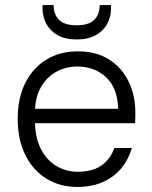

<svg xmlns="http://www.w3.org/2000/svg" viewBox="-20 -727 600 759"><path d="M286 12Q216 12 162.5 -21.5Q109 -55 79.5 -115.5Q50 -176 50 -257Q50 -339 80 -399Q110 -459 163.5 -491.5Q217 -524 287 -524Q362 -524 412.5 -491Q463 -458 489 -403.5Q515 -349 515 -283Q515 -274 515 -264Q515 -254 514 -240H102V-297H447Q445 -379 399.5 -421.5Q354 -464 285 -464Q241 -464 203 -443.5Q165 -423 141.5 -382Q118 -341 118 -278V-253Q118 -184 141.5 -138.5Q165 -93 203.5 -70.5Q242 -48 286 -48Q345 -48 380.5 -72.5Q416 -97 432 -142H501Q489 -98 460.5 -63Q432 -28 388 -8Q344 12 286 12ZM283 -571Q238 -571 208 -588Q178 -605 163 -633Q148 -661 148 -695V-707H192Q192 -670 213.5 -648.5Q235 -627 283 -627Q331 -627 352.5 -648.5Q374 -670 374 -707H419V-695Q419 -661 404 -633Q389 -605 358.5 -588Q328 -571 283 -571Z"/></svg>

Font: DM Sans 12pt Light
Style: Regular
Weight: 300
Version: Version 4.004;gftools[0.9.30]